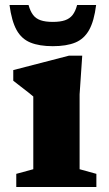

<svg xmlns="http://www.w3.org/2000/svg" viewBox="-20 -747 435 767"><path d="M308.5 -524.5 298 -370V-71L365 -52.5V0H45V-52.5L113 -71V-361.5Q107.5 -366.5 94.2 -377Q81 -387.5 64.5 -400Q48 -412.5 33 -424.5V-467L255 -524.5ZM191 -659.5Q220.5 -659.5 239.5 -666Q258.5 -672.5 270 -687.2Q281.5 -702 288 -727H364Q356 -663 336 -627.2Q316 -591.5 280.8 -577Q245.5 -562.5 191 -562.5Q137 -562.5 101.5 -577Q66 -591.5 46.2 -627.2Q26.5 -663 18 -727H94Q101 -702 112.2 -687.2Q123.5 -672.5 142.5 -666Q161.5 -659.5 191 -659.5Z"/></svg>

Font: Newsreader 7pt
Style: Bold
Weight: 700
Designer: Hugues Gentile
Foundry: Production Type
Version: Version 1.003